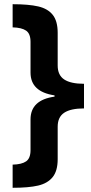

<svg xmlns="http://www.w3.org/2000/svg" viewBox="-20 -734 434 912"><path d="M125 -21V-167Q125 -259 239 -275V-281Q125 -298 125 -389V-535Q125 -574 104 -588.5Q83 -603 40 -604V-714Q116 -714 161.5 -703.5Q207 -693 230.5 -663.5Q254 -634 254 -578V-423Q254 -377 285 -356.5Q316 -336 379 -336V-219Q316 -219 285 -198.5Q254 -178 254 -132V22Q254 78 230 107.5Q206 137 161 147.5Q116 158 40 158V48Q83 47 104 32.5Q125 18 125 -21Z"/></svg>

Font: Noto Sans Adlam Unjoined New
Style: Bold
Weight: 700
Designer: Mark Jamra, Neil Patel
Foundry: JamraPatel LLC
Version: Version 3.000